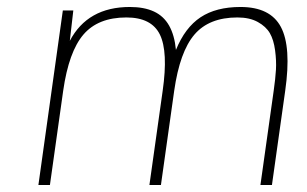

<svg xmlns="http://www.w3.org/2000/svg" viewBox="-20 -530 879 550"><path d="M342 -480Q261 -480 219 -431Q177 -382 161 -270L123 0H90L160 -500H190L180 -413Q231 -510 352 -510Q393 -510 421 -497Q449 -484 464.5 -456.5Q480 -429 484 -387Q510 -451 554.5 -480.5Q599 -510 669 -510Q754 -510 784.5 -453Q815 -396 797 -270L759 0H726L764 -270Q769 -305 770.5 -330.5Q772 -356 768 -386Q764 -416 753 -435Q742 -454 718.5 -467Q695 -480 660 -480Q579 -480 537 -431Q495 -382 479 -270L441 0H408L446 -270Q462 -382 438 -431Q414 -480 342 -480Z"/></svg>

Font: Fivo Sans Thin
Style: Regular
Weight: 250
Foundry: Alexander Slobzheninov
Version: 1.0